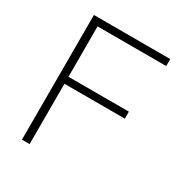

<svg xmlns="http://www.w3.org/2000/svg" viewBox="-173 -864 930 987"><g transform="rotate(30 292.0 -370.0)"><path d="M99 0V-740H552V-698.5H144.5V-399.5H503V-358H144.5V0Z"/></g></svg>

Font: Encode Sans SemiExpanded SemiExpanded ExtraLight
Style: Regular
Weight: 200
Width: 6
Designer: Multiple Designers
Foundry: Impallari Type
Version: Version 3.000; ttfautohint (v1.8.3) -l 8 -r 50 -G 200 -x 14 